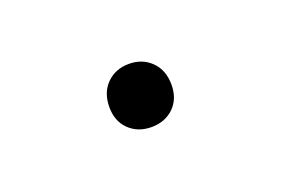

<svg xmlns="http://www.w3.org/2000/svg" viewBox="-30 -116 264 180"><g transform="rotate(-20 101.5 -26.5)"><path d="M101.5 5Q88 5 79.2 -3.5Q70.5 -12 70.5 -26Q70.5 -40.5 79.2 -49.2Q88 -58 101.5 -58Q115 -58 123.8 -49.2Q132.5 -40.5 132.5 -26Q132.5 -12 123.8 -3.5Q115 5 101.5 5Z"/></g></svg>

Font: Encode Sans Th
Style: Regular
Weight: 100
Designer: Multiple Designers
Foundry: Impallari Type
Version: Version 3.002; ttfautohint (v1.8.3) -l 8 -r 50 -G 200 -x 14 